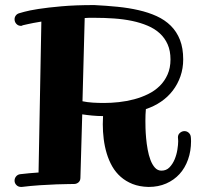

<svg xmlns="http://www.w3.org/2000/svg" viewBox="-20 -737 823 766"><path d="M660.2 -500Q660.2 -534.2 648.9 -559.8Q637.7 -585.4 617.4 -604Q597.2 -622.6 568.8 -634.5Q540.5 -646.5 506.8 -653.6Q473.1 -660.6 434.8 -663.3Q396.5 -666 356 -666Q344.7 -666 335.4 -666Q326.2 -666 317.9 -665L309.1 -333Q327.6 -329.1 349.6 -327.6Q371.6 -326.2 395 -326.2Q423.8 -326.2 454.6 -329.6Q485.4 -333 514.9 -340.8Q544.4 -348.6 570.8 -361.6Q597.2 -374.5 616.9 -393.8Q636.7 -413.1 648.4 -439.5Q660.2 -465.8 660.2 -500ZM741.2 -190.9Q741.2 -189.9 741.7 -185.8Q742.2 -181.6 742.2 -173.8Q742.2 -134.3 730.2 -100.6Q718.3 -66.9 696.3 -42.7Q674.3 -18.6 643.1 -4.9Q611.8 8.8 573.2 8.8H571.8Q536.1 7.8 509 -2.9Q481.9 -13.7 461.7 -31.5Q441.4 -49.3 427.7 -73.2Q414.1 -97.2 405.8 -124.8Q397.5 -152.3 393.8 -182.1Q390.1 -211.9 390.1 -241.2Q390.1 -250 390.6 -258.5Q391.1 -267.1 391.1 -273.9Q369.1 -273.9 348.4 -275.9Q327.6 -277.8 308.1 -280.8L300.8 -27.8Q300.8 -16.1 293.2 -9.5Q285.6 -2.9 274.9 -2.9Q274.4 -2.9 255.1 -2.7Q235.8 -2.4 205.6 -1.5Q175.3 -0.5 138.7 2Q102.1 4.4 66.9 8.8H64Q52.7 8.8 45.4 1.2Q38.1 -6.3 38.1 -16.1Q38.1 -25.9 44.2 -33.2Q50.3 -40.5 60.1 -42Q78.1 -44.4 96.9 -45.9Q115.7 -47.4 133.8 -48.8L145 -650.9Q108.9 -645 90.3 -640.6Q71.8 -636.2 70.8 -636.2Q67.4 -633.8 64 -633.8Q52.7 -633.8 45.4 -641.6Q38.1 -649.4 38.1 -660.2Q38.1 -668.5 43 -675Q47.9 -681.6 56.2 -684.1Q57.6 -684.6 76.7 -689.9Q95.7 -695.3 133.1 -701.2Q170.4 -707 225.8 -711.9Q281.2 -716.8 356 -716.8Q403.8 -714.4 448.5 -710Q493.2 -705.6 532.7 -696.5Q572.3 -687.5 605 -672.6Q637.7 -657.7 661.4 -634.3Q685.1 -610.8 698 -577.9Q710.9 -544.9 710.9 -500Q710.9 -464.4 700 -432.9Q689 -401.4 669.4 -375.7Q649.9 -350.1 622.3 -331.3Q594.7 -312.5 562 -301.8Q561 -290.5 560.5 -278.8Q560.1 -267.1 560.1 -254.9Q560.1 -244.6 560.5 -226.1Q561 -207.5 563 -185.5Q564.9 -163.6 569.1 -140.6Q573.2 -117.7 580.3 -98.9Q587.4 -80.1 598.1 -68.1Q608.9 -56.2 624 -56.2Q643.6 -56.2 656.2 -69.3Q668.9 -82.5 676.8 -101.3Q684.6 -120.1 687.7 -140.1Q690.9 -160.2 690.9 -173.8Q690.9 -179.2 690.4 -182.6Q689.9 -186 689.9 -189Q689.9 -200.2 698 -207Q706.1 -213.9 715.8 -213.9Q725.6 -213.9 732.9 -207.3Q740.2 -200.7 741.2 -190.9Z"/></svg>

Font: Ribeye
Style: Regular
Weight: 400
Designer: Astigmatic (AOETI)
Foundry: Astigmatic (AOETI)
Version: Version 1.000